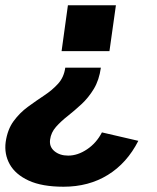

<svg xmlns="http://www.w3.org/2000/svg" viewBox="-24 -537 594 728"><path d="M209.5 -343 233.5 -517H415.5L391 -343ZM217 171Q135.5 171 85 147.8Q34.5 124.5 13 86Q-8.5 47.5 -2.5 1.5Q4.5 -46.5 27.8 -78Q51 -109.5 81.8 -132Q112.5 -154.5 143.2 -174.8Q174 -195 196.2 -219.5Q218.5 -244 223.5 -280.5H358.5Q352 -233.5 331.8 -200Q311.5 -166.5 285 -142Q258.5 -117.5 232.8 -97.2Q207 -77 188.2 -55.8Q169.5 -34.5 166 -8Q162 19 182.2 36Q202.5 53 234.5 53Q270.5 53 306 29.2Q341.5 5.5 362.5 -35L500.5 -3Q457.5 81.5 385 126.2Q312.5 171 217 171Z"/></svg>

Font: Public Sans ExtraBold
Style: Italic
Weight: 800
Italic angle: -8°
Designer: The Public Sans project authors (U.S. Web Design System). Libre Franklin designed by Pablo Impallari and Rodrigo Fuenzal
Version: Version 1.007; ttfautohint (v1.8.1) -l 8 -r 50 -G 200 -x 14 